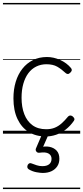

<svg xmlns="http://www.w3.org/2000/svg" viewBox="-20 -905 563 1300"><path d="M291 19Q224 19 175 -11Q126 -41 98.5 -99Q71 -157 71 -239Q71 -300 86.5 -351Q102 -402 131.5 -439.5Q161 -477 203 -498Q245 -519 298 -519Q343 -519 387.5 -499Q432 -479 461 -444Q467 -436 466 -429Q465 -422 456 -413Q447 -404 439.5 -404Q432 -404 425 -410Q396 -437 367.5 -453.5Q339 -470 294 -470Q257 -470 225.5 -454.5Q194 -439 172 -409.5Q150 -380 138 -338Q126 -296 126 -243Q126 -180 144.5 -132Q163 -84 200 -57Q237 -30 293 -30Q325 -30 350 -40Q375 -50 397 -69.5Q419 -89 441 -116Q448 -123 456 -123Q464 -123 472 -117Q480 -110 483 -103Q486 -96 481 -88Q456 -52 425 -28Q394 -4 359.5 7.5Q325 19 291 19ZM269 266Q253 266 226 261Q199 256 174 241Q166 235 165 227.5Q164 220 168 211Q173 203 179.5 200.5Q186 198 195 202Q210 208 228.5 214Q247 220 267 220Q297 220 313 207Q329 194 329 170Q329 147 309.5 135Q290 123 248 129Q240 130 235 128Q230 126 226 121Q221 114 221.5 108Q222 102 226 94L268 -4H313L264 107L247 94Q284 83 314.5 89Q345 95 363.5 115Q382 135 382 170Q382 199 368 220.5Q354 242 329 254Q304 266 269 266ZM0 365H523V375H0ZM0 -20H523V0H0ZM0 -505H523V-500H0ZM0 -885H523V-875H0Z"/></svg>

Font: Playwrite GB J Guides
Style: Regular
Weight: 400
Designer: Veronika Burian, José Scaglione
Foundry: TypeTogether
Version: Version 1.003